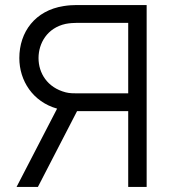

<svg xmlns="http://www.w3.org/2000/svg" viewBox="-20 -740 670 760"><path d="M130 0 285 -300H487.5V0H560.5V-720H282.5C268.5 -720 250.5 -719 232 -716C119.5 -698.5 56.5 -614 56.5 -510C56.5 -420.5 110 -337 206 -310L45.5 0ZM487.5 -370.5H284.5C272.5 -370.5 255 -370.5 240 -374.5C166.5 -393.5 132.5 -451.5 132.5 -510C132.5 -568.5 166.5 -629.5 240 -645.5C255.5 -648.5 272.5 -649.5 284.5 -649.5H487.5Z"/></svg>

Font: Hauora
Style: Regular
Weight: 400
Designer: Mikhail Sharanda
Foundry: WCYS & Co.
Version: Version 1.010